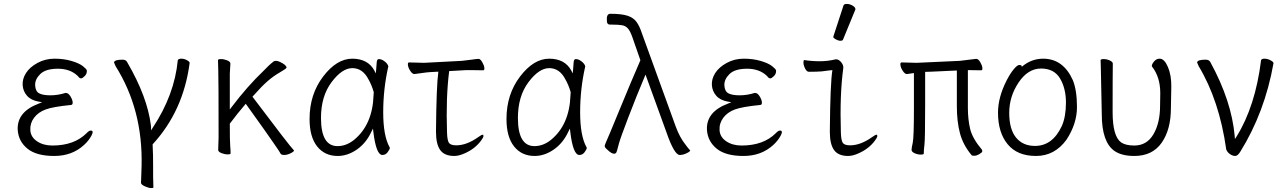

<svg xmlns="http://www.w3.org/2000/svg" viewBox="-20 -779 6540 975"><path d="M246 -40Q357 -40 420 -103Q432 -116 441 -116Q458 -116 444.5 -90.5Q431 -65 407 -43Q346 13 255.5 13Q165 13 119.5 -24Q74 -61 70 -119Q65 -211 177 -253L194 -260L176 -263Q137 -270 117 -293Q97 -316 95 -347Q93 -378 112 -408Q131 -438 170.5 -459.5Q210 -481 257 -481Q304 -481 343 -469.5Q382 -458 401 -443Q420 -428 421 -421Q422 -404 410 -392.5Q398 -381 392.5 -381Q387 -381 383 -384L374 -394Q336 -430 274 -430Q212 -430 184.5 -403Q157 -376 158.5 -345.5Q160 -315 179 -305Q198 -295 236 -295Q274 -295 312 -307H315Q327 -307 337.5 -290Q348 -273 349 -260Q350 -247 341 -246Q249 -237 211.5 -223Q174 -209 153 -181Q132 -153 134 -118Q136 -83 168 -61.5Q200 -40 246 -40Z M759 174Q757 176 746.5 176Q736 176 716.5 167.5Q697 159 696 150Q696 149 697 124Q698 99 699 63Q706 -222 567 -443L559 -462Q561 -476 602 -476Q620 -476 626 -463Q728 -288 746 -144Q747 -139 747 -134V-117L756 -131Q866 -297 883 -474Q887 -481 901.5 -481Q916 -481 930 -473Q944 -465 943 -459Q911 -215 755 -46Q758 12 757.5 66Q757 120 759 174Z M1151 0Q1151 5 1136 5Q1121 5 1104.5 -1.5Q1088 -8 1088 -18L1090 -81Q1090 -378 1088.5 -415.5Q1087 -453 1087 -474Q1088 -479 1102.5 -479Q1117 -479 1133.5 -472.5Q1150 -466 1150 -456Q1150 -446 1147 -405V-223L1156 -235Q1237 -342 1319 -420Q1347 -450 1371 -468Q1375 -470 1382.5 -470Q1390 -470 1403 -464Q1434 -449 1435 -436V-435Q1432 -429 1400.5 -411Q1369 -393 1339 -367Q1309 -341 1262 -288Q1451 -37 1473 -15Q1473 -9 1455.5 -0.5Q1438 8 1423 8Q1408 8 1404 0Q1400 -8 1387 -27L1369 -53Q1345 -89 1228 -252Q1185 -202 1147 -151V-149Q1147 -60 1149 -38.5Q1151 -17 1151 0Z M1695 13Q1629 13 1590.5 -35.5Q1552 -84 1552 -175Q1552 -300 1621 -390.5Q1690 -481 1769 -481Q1848 -481 1881 -421L1888 -406L1890 -423Q1892 -445 1893 -462Q1894 -479 1904 -479Q1918 -479 1933.5 -467Q1949 -455 1952 -442Q1926 -328 1926 -209Q1926 -90 1958 -32L1960 -28Q1959 -20 1948.5 -6Q1938 8 1922 8Q1890 8 1876 -109L1874 -126L1866 -110Q1839 -52 1792 -19.5Q1745 13 1695 13ZM1694 -37Q1738 -37 1777 -68Q1872 -145 1877 -296Q1877 -304 1878 -311Q1867 -349 1850 -378Q1821 -433 1769 -433Q1717 -433 1663.5 -361.5Q1610 -290 1610 -180Q1610 -37 1694 -37Z M2287 13Q2237 13 2215.5 -17Q2194 -47 2194 -110Q2196 -343 2206 -415L2167 -413Q2148 -412 2122 -408Q2096 -404 2085 -403H2084Q2074 -403 2063.5 -419Q2053 -435 2051.5 -448.5Q2050 -462 2057 -462L2134 -460L2325 -470Q2347 -472 2374.5 -476Q2402 -480 2410.5 -480Q2419 -480 2428.5 -464Q2438 -448 2439.5 -435Q2441 -422 2434 -422L2369 -423H2349Q2339 -423 2331 -422L2261 -418Q2244 -285 2250 -108Q2251 -67 2259.5 -54Q2268 -41 2297 -41Q2350 -41 2409 -83Q2425 -95 2432 -95Q2435 -95 2435 -88Q2435 -81 2423 -65Q2392 -23 2339 0Q2310 13 2287 13ZM2330 -422H2331Z M2695 13Q2629 13 2590.5 -35.5Q2552 -84 2552 -175Q2552 -300 2621 -390.5Q2690 -481 2769 -481Q2848 -481 2881 -421L2888 -406L2890 -423Q2892 -445 2893 -462Q2894 -479 2904 -479Q2918 -479 2933.5 -467Q2949 -455 2952 -442Q2926 -328 2926 -209Q2926 -90 2958 -32L2960 -28Q2959 -20 2948.5 -6Q2938 8 2922 8Q2890 8 2876 -109L2874 -126L2866 -110Q2839 -52 2792 -19.5Q2745 13 2695 13ZM2694 -37Q2738 -37 2777 -68Q2872 -145 2877 -296Q2877 -304 2878 -311Q2867 -349 2850 -378Q2821 -433 2769 -433Q2717 -433 2663.5 -361.5Q2610 -290 2610 -180Q2610 -37 2694 -37Z M3432 8Q3404 8 3364 -108L3258 -400L3253 -388Q3212 -291 3170.5 -182.5Q3129 -74 3123 -50Q3112 -5 3108 -2Q3096 8 3074 -10Q3052 -28 3051 -35Q3050 -42 3058 -58.5Q3066 -75 3126.5 -222.5Q3187 -370 3232 -473L3192 -588Q3181 -620 3169 -634Q3157 -648 3138 -651Q3119 -654 3089 -654H3078Q3063 -654 3062 -670Q3058 -709 3079 -709Q3137 -709 3167 -699Q3197 -689 3212.5 -667.5Q3228 -646 3240 -609L3412 -135Q3432 -81 3460 -46Q3475 -25 3485 -15Q3484 -9 3466 -0.5Q3448 8 3432 8ZM3460 -46ZM3061 -674V-675Z M3746 -40Q3857 -40 3920 -103Q3932 -116 3941 -116Q3958 -116 3944.5 -90.5Q3931 -65 3907 -43Q3846 13 3755.5 13Q3665 13 3619.5 -24Q3574 -61 3570 -119Q3565 -211 3677 -253L3694 -260L3676 -263Q3637 -270 3617 -293Q3597 -316 3595 -347Q3593 -378 3612 -408Q3631 -438 3670.5 -459.5Q3710 -481 3757 -481Q3804 -481 3843 -469.5Q3882 -458 3901 -443Q3920 -428 3921 -421Q3922 -404 3910 -392.5Q3898 -381 3892.5 -381Q3887 -381 3883 -384L3874 -394Q3836 -430 3774 -430Q3712 -430 3684.5 -403Q3657 -376 3658.5 -345.5Q3660 -315 3679 -305Q3698 -295 3736 -295Q3774 -295 3812 -307H3815Q3827 -307 3837.5 -290Q3848 -273 3849 -260Q3850 -247 3841 -246Q3749 -237 3711.5 -223Q3674 -209 3653 -181Q3632 -153 3634 -118Q3636 -83 3668 -61.5Q3700 -40 3746 -40Z M4287 13Q4237 13 4215.5 -17Q4194 -47 4194 -110Q4196 -356 4207 -423L4188 -421Q4150 -415 4124.5 -415Q4099 -415 4088 -414.5Q4077 -414 4068.5 -431Q4060 -448 4060 -461Q4060 -474 4064 -474Q4102 -468 4143 -468Q4184 -468 4225 -478Q4240 -478 4252.5 -462Q4265 -446 4262 -431Q4244 -297 4250 -108Q4251 -67 4259.5 -54Q4268 -41 4297 -41Q4350 -41 4409 -83Q4425 -95 4432 -95Q4435 -95 4435 -88Q4435 -81 4423 -65Q4392 -23 4339 0Q4310 13 4287 13ZM4261 -578Q4259 -572 4248 -572Q4237 -572 4224.5 -579Q4212 -586 4212 -590V-594L4263 -750Q4265 -759 4280 -759Q4295 -759 4309.5 -750.5Q4324 -742 4324 -732Q4324 -730 4323 -729Z M4914 9Q4871 -42 4855 -101.5Q4839 -161 4839 -241V-421L4709 -415L4678 -414V-244Q4678 -74 4674.5 -45Q4671 -16 4671 1Q4671 6 4655.5 6Q4640 6 4624.5 -1Q4609 -8 4609 -18Q4609 -28 4615 -54Q4621 -80 4621 -230V-408Q4595 -404 4586 -403H4585Q4575 -403 4564.5 -419Q4554 -435 4552.5 -448.5Q4551 -462 4558 -462L4635 -460L4854 -470L4936 -480Q4937 -480 4938 -480Q4948 -480 4957.5 -464Q4967 -448 4968.5 -435Q4970 -422 4963 -422L4895 -423V-231Q4895 -173 4906.5 -124.5Q4918 -76 4967 -18Q4968 -16 4968 -10.5Q4968 -5 4953.5 3.5Q4939 12 4927.5 12Q4916 12 4914 9Z M5396 -70Q5336 13 5241 13Q5146 13 5097 -46.5Q5048 -106 5048 -207Q5048 -285 5092 -371Q5110 -406 5128 -427.5Q5146 -449 5155.5 -449Q5165 -449 5167 -446L5169 -440Q5217 -481 5277 -481Q5379 -481 5428 -372Q5449 -320 5449 -235.5Q5449 -151 5396 -70ZM5236 -38Q5325 -38 5372 -139Q5393 -186 5393 -258Q5393 -330 5363 -380.5Q5333 -431 5266.5 -431Q5200 -431 5152.5 -360Q5105 -289 5105 -206Q5105 -123 5139.5 -80.5Q5174 -38 5236 -38ZM5428 -372Z M5740 13Q5677 13 5640 -12Q5575 -57 5575 -198Q5571 -413 5570 -440L5569 -474Q5570 -479 5585 -479Q5600 -479 5615.5 -472Q5631 -465 5631 -456Q5630 -401 5630 -210Q5630 -87 5673 -56Q5696 -40 5740 -40Q5804 -40 5837.5 -97.5Q5871 -155 5871 -242L5872 -306Q5872 -388 5830 -441L5829 -444Q5829 -453 5840.5 -467Q5852 -481 5869 -481Q5893 -481 5911 -438.5Q5929 -396 5928 -337Q5927 -278 5926 -230Q5926 -121 5879 -54Q5832 13 5740 13Z M6278 -8Q6265 13 6252.5 13Q6240 13 6226.5 4Q6213 -5 6207 -20Q6172 -269 6067 -443L6059 -462Q6061 -476 6102 -476Q6120 -476 6126 -464Q6234 -267 6250 -88L6251 -73L6259 -85Q6355 -239 6384 -474Q6387 -481 6401.5 -481Q6416 -481 6431.5 -473Q6447 -465 6447 -458Q6403 -209 6278 -8Z"/></svg>

Font: LXGW WenKai Mono TC Light
Style: Regular
Weight: 300
Designer: LXGW / Fontworks Inc.
Foundry: LXGW / Fontworks Inc.
Version: Version 1.330